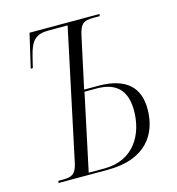

<svg xmlns="http://www.w3.org/2000/svg" viewBox="-106 -806 827 898"><g transform="rotate(-15 307.0 -357.0)"><path d="M67 0H306C488 0 559 -103 559 -227C559 -325 506 -391 365 -391H296L349 -637C361 -694 378 -704 424 -704H455L457 -714H118L80 -550H90L103 -603C121 -678 145 -701 207 -701H299L165 -71C154 -21 137 -10 91 -10H69ZM292 -10H216L295 -381H354C456 -381 496 -326 496 -236C496 -123 436 -10 292 -10Z"/></g></svg>

Font: Noto Serif Display Condensed Light
Style: Italic
Weight: 300
Width: 3
Italic angle: -12°
Designer: Monotype Design Team
Foundry: Monotype Imaging Inc.
Version: Version 2.009